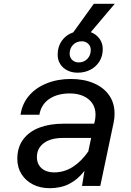

<svg xmlns="http://www.w3.org/2000/svg" viewBox="-20 -977 690 1009"><path d="M424 -79Q388 -33 343.5 -10.5Q299 12 241 12Q192 12 153.5 -7.5Q115 -27 93 -62Q71 -97 71 -142Q71 -203 102 -244.5Q133 -286 187.5 -306.5Q242 -327 314 -327H475L479 -344Q482 -361 482 -375Q482 -409 465 -434Q448 -459 417.5 -472.5Q387 -486 347 -486Q282 -486 239 -457Q196 -428 187 -374H88Q96 -431 132 -473.5Q168 -516 225.5 -539Q283 -562 352 -562Q420 -562 472 -540Q524 -518 553 -477Q582 -436 582 -380Q582 -353 577 -332L507 0H411ZM264 -71Q317 -71 362 -99.5Q407 -128 444 -181L459 -252H310Q247 -252 210.5 -225Q174 -198 174 -152Q174 -114 199 -92.5Q224 -71 264 -71ZM365 -807 473 -957H583L457 -808Q486 -797 503 -773.5Q520 -750 520 -719Q520 -683 503 -655Q486 -627 456 -611Q426 -595 388 -595Q358 -595 334 -607Q310 -619 296.5 -640.5Q283 -662 283 -690Q283 -732 305 -763Q327 -794 365 -807ZM393 -649Q421 -649 439 -667.5Q457 -686 457 -715Q457 -734 443.5 -747Q430 -760 410 -760Q382 -760 364 -741.5Q346 -723 346 -695Q346 -675 359.5 -662Q373 -649 393 -649Z"/></svg>

Font: Azeret Mono
Style: Italic
Weight: 400
Italic angle: -12°
Designer: Martin Vácha
Foundry: Displaay
Version: Version 1.000; Glyphs 3.0.3, build 3074